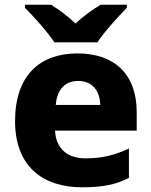

<svg xmlns="http://www.w3.org/2000/svg" viewBox="-20 -786 643 816"><path d="M211 -606H394C423 -651 484 -717 519 -753V-766H408C373 -745 336 -719 301 -686C266 -719 232 -744 197 -766H86V-753C123 -716 182 -651 211 -606ZM309 -559C150 -559 44 -466 44 -271C44 -78 163 10 329 10C418 10 474 -2 528 -30V-155C467 -126 413 -113 343 -113C262 -113 217 -159 214 -231H561V-309C561 -473 464 -559 309 -559ZM312 -442C374 -442 405 -398 406 -340H217C223 -410 260 -442 312 -442Z"/></svg>

Font: Noto Sans Ethiopic ExtraBold
Style: Regular
Weight: 800
Designer: Monotype Design Team
Foundry: Monotype Imaging Inc.
Version: Version 2.102